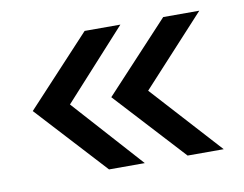

<svg xmlns="http://www.w3.org/2000/svg" viewBox="-51 -506 630 496"><g transform="rotate(-10 264.5 -258.5)"><path d="M30.3 -259.8 198.2 -440.4H292L127.9 -259.8L292 -77.1H198.2ZM236.3 -259.8 404.3 -440.4H499L333 -259.8L499 -77.1H404.3Z"/></g></svg>

Font: GenEi M Gothic v2 Regular
Style: Regular
Weight: 400
Version: Version 2.0